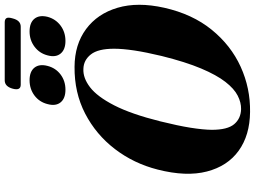

<svg xmlns="http://www.w3.org/2000/svg" viewBox="-150 -890 1052 792"><g transform="rotate(-90 376.0 -494.0)"><path d="M496.5 -712.5Q588.5 -712 652 -665Q715.5 -618 740 -535Q764.5 -452 740 -342.5Q714 -226.5 649.5 -147Q585 -67.5 496.5 -27.2Q408 13 310 11.5Q214 10.5 150.2 -35.5Q86.5 -81.5 64.5 -166.8Q42.5 -252 72.5 -369.5Q97.5 -468 157.2 -546Q217 -624 303.5 -668.8Q390 -713.5 496.5 -712.5ZM322 -25.5Q349 -25 377.5 -39.5Q406 -54 434.2 -90.2Q462.5 -126.5 489.5 -190.5Q516.5 -254.5 541 -353Q556.5 -417.5 563.8 -466Q571 -514.5 571 -549.5Q571 -615.5 547.5 -645.2Q524 -675 488 -676Q450.5 -678 412 -648.5Q373.5 -619 337.5 -549Q301.5 -479 271.5 -359Q253.5 -286.5 245.2 -234.5Q237 -182.5 236.5 -146.5Q236.5 -81.5 259.8 -54Q283 -26.5 322 -25.5ZM402 -750Q366 -750 349.8 -770Q333.5 -790 342.5 -823.5Q351 -857.5 378 -877.8Q405 -898 441 -898Q477 -898 493 -877.8Q509 -857.5 500 -823.5Q491.5 -790.5 464.8 -770.2Q438 -750 402 -750ZM603 -750Q567.5 -750 551 -770Q534.5 -790 543.5 -823.5Q552 -857 579.2 -877.5Q606.5 -898 642 -898Q678.5 -898 694.8 -877.8Q711 -857.5 702.5 -823.5Q693.5 -790.5 666.5 -770.2Q639.5 -750 603 -750ZM406 -967Q415 -1000.5 440.5 -1000.5H680Q693 -1000.5 697.2 -993.2Q701.5 -986 696 -967.5Q687.5 -934.5 662 -934.5H422.5Q397.5 -934.5 406 -967Z"/></g></svg>

Font: Fraunces 72pt S000
Style: Bold Italic
Weight: 700
Italic angle: -16°
Version: Version 1.000; ttfautohint (v1.8.3)